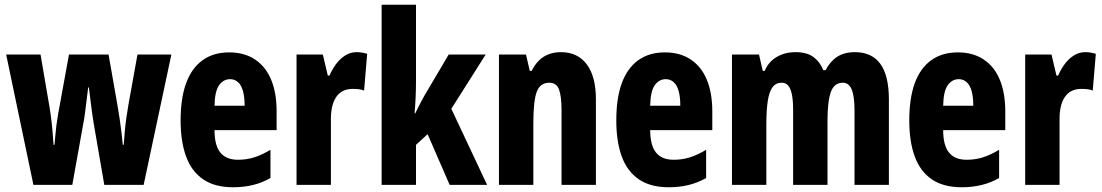

<svg xmlns="http://www.w3.org/2000/svg" viewBox="-20 -780 4651 810"><path d="M375 -261Q371 -285 367.5 -311Q364 -337 361 -363Q358 -389 355 -411H352Q349 -385 345.5 -358.5Q342 -332 339 -306.5Q336 -281 332 -262L285 0H121L6 -550H151L184 -357Q189 -330 193.5 -298Q198 -266 201 -233Q204 -200 206 -169H210Q212 -189 213.5 -209Q215 -229 218 -251.5Q221 -274 225 -297.5Q229 -321 234 -347L271 -550H438L474 -345Q480 -312 484.5 -281Q489 -250 492.5 -221.5Q496 -193 498 -169H502Q504 -196 506.5 -226Q509 -256 513.5 -286Q518 -316 523 -345L560 -550H703L586 0H420Z M947 -559Q1011 -559 1056 -529Q1101 -499 1124 -443.5Q1147 -388 1147 -310V-231H885Q885 -167 909.5 -136.5Q934 -106 984 -106Q1020 -106 1052 -116Q1084 -126 1121 -148V-29Q1086 -9 1047 0.5Q1008 10 963 10Q886 10 837 -23.5Q788 -57 765 -120Q742 -183 742 -272Q742 -365 765 -428.5Q788 -492 834 -525.5Q880 -559 947 -559ZM951 -446Q922 -446 904 -420Q886 -394 885 -334H1012Q1012 -371 1005 -396Q998 -421 984 -433.5Q970 -446 951 -446Z M1484 -560Q1494 -560 1504.5 -558.5Q1515 -557 1529 -553L1516 -398Q1506 -402 1494.5 -403.5Q1483 -405 1468 -405Q1445 -405 1427.5 -396.5Q1410 -388 1398.5 -371Q1387 -354 1381.5 -331Q1376 -308 1376 -278V0H1231V-550H1342L1363 -461H1370Q1380 -485 1396.5 -508Q1413 -531 1435.5 -545.5Q1458 -560 1484 -560Z M1735 -442Q1735 -406 1733.5 -371Q1732 -336 1729 -302H1732Q1739 -317 1746 -330.5Q1753 -344 1759.5 -356.5Q1766 -369 1772 -379L1873 -550H2029L1884 -321L2035 0H1877L1784 -214L1735 -169V0H1590V-760H1735Z M2346 -560Q2417 -560 2455.5 -508.5Q2494 -457 2494 -361V0H2349V-316Q2349 -373 2338.5 -402Q2328 -431 2297 -431Q2259 -431 2244.5 -393Q2230 -355 2230 -258V0H2085V-550H2199L2215 -481H2223Q2236 -507 2253.5 -524.5Q2271 -542 2294.5 -551Q2318 -560 2346 -560Z M2785 -559Q2849 -559 2894 -529Q2939 -499 2962 -443.5Q2985 -388 2985 -310V-231H2723Q2723 -167 2747.5 -136.5Q2772 -106 2822 -106Q2858 -106 2890 -116Q2922 -126 2959 -148V-29Q2924 -9 2885 0.5Q2846 10 2801 10Q2724 10 2675 -23.5Q2626 -57 2603 -120Q2580 -183 2580 -272Q2580 -365 2603 -428.5Q2626 -492 2672 -525.5Q2718 -559 2785 -559ZM2789 -446Q2760 -446 2742 -420Q2724 -394 2723 -334H2850Q2850 -371 2843 -396Q2836 -421 2822 -433.5Q2808 -446 2789 -446Z M3586 -560Q3658 -560 3694 -510.5Q3730 -461 3730 -360V0H3585V-315Q3585 -374 3573 -402.5Q3561 -431 3536 -431Q3499 -431 3485 -391.5Q3471 -352 3471 -271V0H3326V-316Q3326 -355 3321 -380.5Q3316 -406 3305.5 -418.5Q3295 -431 3278 -431Q3253 -431 3239 -412Q3225 -393 3219 -354Q3213 -315 3213 -255V0H3068V-550H3182L3198 -481H3206Q3217 -507 3235.5 -524Q3254 -541 3279.5 -550.5Q3305 -560 3336 -560Q3385 -560 3413 -538.5Q3441 -517 3453 -484H3463Q3482 -521 3512 -540.5Q3542 -560 3586 -560Z M4021 -559Q4085 -559 4130 -529Q4175 -499 4198 -443.5Q4221 -388 4221 -310V-231H3959Q3959 -167 3983.5 -136.5Q4008 -106 4058 -106Q4094 -106 4126 -116Q4158 -126 4195 -148V-29Q4160 -9 4121 0.5Q4082 10 4037 10Q3960 10 3911 -23.5Q3862 -57 3839 -120Q3816 -183 3816 -272Q3816 -365 3839 -428.5Q3862 -492 3908 -525.5Q3954 -559 4021 -559ZM4025 -446Q3996 -446 3978 -420Q3960 -394 3959 -334H4086Q4086 -371 4079 -396Q4072 -421 4058 -433.5Q4044 -446 4025 -446Z M4558 -560Q4568 -560 4578.5 -558.5Q4589 -557 4603 -553L4590 -398Q4580 -402 4568.5 -403.5Q4557 -405 4542 -405Q4519 -405 4501.5 -396.5Q4484 -388 4472.5 -371Q4461 -354 4455.5 -331Q4450 -308 4450 -278V0H4305V-550H4416L4437 -461H4444Q4454 -485 4470.5 -508Q4487 -531 4509.5 -545.5Q4532 -560 4558 -560Z"/></svg>

Font: Noto Sans Khmer ExtraCondensed ExtraBold
Style: Regular
Weight: 800
Width: 2
Designer: Danh Hong and the Monotype Design Team
Foundry: Monotype Imaging Inc.
Version: Version 2.004